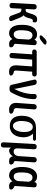

<svg xmlns="http://www.w3.org/2000/svg" viewBox="1646 -2500 1093 4424"><g transform="rotate(90 2192.0 -288.5)"><path d="M170 -20 181 -235H209C254 -235 267 -206 279 -172L342 -2C354 30 377 46 411 46H424C462 46 477 17 460 -24L389 -198C375 -233 358 -263 332 -284C372 -314 388 -363 410 -448C421 -488 431 -498 454 -498C459 -498 466 -497 473 -496C485 -495 493 -510 497 -541C501 -571 484 -593 446 -597C438 -598 430 -598 425 -598C362 -598 331 -562 307 -491C266 -360 262 -335 219 -334L187 -333L197 -526C199 -565 177 -588 138 -588H137C99 -588 78 -569 76 -530L48 -24C46 15 68 38 107 38H109C147 38 168 19 170 -20Z M884 -786 824 -730C784 -692 787 -656 829 -656C858 -656 881 -663 904 -681L981 -741C1026 -776 1013 -815 958 -815C928 -815 906 -807 884 -786ZM553 -290C540 -41 633 48 750 48C803 48 849 18 882 -29C897 20 932 48 992 48C1006 48 1021 46 1037 44C1066 39 1077 17 1069 -14C1061 -46 1024 -60 1024 -60C986 -64 990 -95 992 -124L1021 -526C1024 -566 1004 -588 964 -588H962C924 -588 903 -570 900 -533C871 -575 827 -597 773 -597C653 -597 563 -498 553 -290ZM678 -279C684 -398 713 -491 795 -491C848 -491 883 -456 892 -404L876 -150C861 -100 828 -58 773 -58C685 -58 673 -151 678 -279Z M1684 -588H1182C1144 -588 1123 -571 1121 -536C1119 -502 1141 -484 1180 -484H1232L1201 -24C1198 15 1219 38 1259 38H1260C1298 38 1319 18 1322 -20L1354 -484H1511L1486 -127C1480 -20 1527 48 1628 48C1646 48 1666 46 1684 43C1719 37 1730 12 1715 -18C1699 -49 1649 -58 1649 -58C1612 -58 1603 -86 1606 -124L1632 -484H1686C1721 -484 1740 -501 1743 -536C1745 -570 1724 -588 1684 -588Z M2000 38H2040C2073 38 2096 26 2112 -4C2214 -190 2262 -348 2265 -528C2265 -567 2242 -588 2204 -588H2202C2162 -588 2144 -565 2146 -525C2154 -363 2094 -194 2029 -71C2022 -122 2013 -172 2002 -220L1938 -535C1931 -570 1909 -588 1873 -588H1865C1826 -588 1808 -563 1817 -522L1934 -15C1942 21 1964 38 2000 38Z M2381 -530 2352 -127C2346 -19 2405 48 2506 48C2525 48 2544 46 2563 43C2598 36 2609 11 2594 -19C2578 -51 2528 -58 2528 -58C2490 -58 2469 -89 2471 -124L2501 -526C2504 -566 2484 -588 2444 -588H2443C2405 -588 2384 -568 2381 -530Z M2884 32C3029 32 3134 -65 3143 -264C3147 -373 3114 -449 3061 -502H3164C3201 -502 3223 -514 3225 -537C3227 -560 3205 -572 3165 -572H2921C2759 -572 2657 -475 2648 -264C2639 -65 2734 32 2884 32ZM2769 -264C2778 -424 2834 -498 2906 -498C2980 -498 3031 -424 3021 -264C3012 -115 2948 -40 2881 -40C2819 -40 2760 -115 2769 -264Z M3381 7 3384 5C3399 31 3420 48 3452 48C3491 48 3544 24 3581 -38C3594 17 3629 48 3692 48C3706 48 3722 46 3737 44C3767 39 3778 17 3770 -14C3762 -46 3725 -60 3725 -60C3687 -64 3691 -95 3693 -124L3722 -526C3725 -565 3704 -588 3664 -588H3663C3625 -588 3603 -568 3601 -530L3577 -162C3568 -101 3533 -58 3476 -58C3418 -58 3396 -91 3399 -156L3420 -526C3422 -565 3401 -588 3362 -588H3359C3321 -588 3300 -569 3298 -530L3259 176C3257 215 3279 238 3318 238C3356 238 3379 216 3379 178Z M3829 -290C3816 -41 3909 48 4026 48C4079 48 4125 18 4158 -29C4173 20 4208 48 4268 48C4282 48 4297 46 4313 44C4342 39 4353 17 4345 -14C4337 -46 4300 -60 4300 -60C4262 -64 4266 -95 4268 -124L4297 -526C4300 -566 4280 -588 4240 -588H4238C4200 -588 4179 -570 4176 -533C4147 -575 4103 -597 4049 -597C3929 -597 3839 -498 3829 -290ZM3954 -279C3960 -398 3989 -491 4071 -491C4124 -491 4159 -456 4168 -404L4152 -150C4137 -100 4104 -58 4049 -58C3961 -58 3949 -151 3954 -279Z"/></g></svg>

Font: 寒蝉团圆体 Round
Style: Regular
Weight: 500
Designer: 寒蝉字型
Version: Version 2.700;Glyphs 3.1.1 (3135)